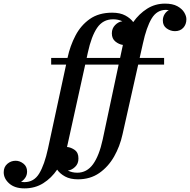

<svg xmlns="http://www.w3.org/2000/svg" viewBox="-210 -780 1048 1060"><path d="M72.5 -460H162.5L163 -461.5Q177 -527 206.8 -583.8Q236.5 -640.5 286 -675.2Q335.5 -710 409.5 -710Q453 -710 481.8 -694.5Q510.5 -679 525.5 -658Q557.5 -703.5 602 -731.8Q646.5 -760 701 -760Q743 -760 769 -745.8Q795 -731.5 807 -711.5Q819 -691.5 819 -674Q819 -645 801.8 -626.5Q784.5 -608 756 -608Q731.5 -608 710.2 -623Q689 -638 689 -666.5Q689 -685.5 698.2 -700.8Q707.5 -716 722 -724Q714 -725.5 706 -725.5Q656 -725.5 627.2 -677.8Q598.5 -630 579 -540L561 -460H696V-423.5H553L466.5 -38.5Q452 28 419.8 84.5Q387.5 141 337.8 175.5Q288 210 220.5 210Q178 210 149.5 194.5Q121 179 105.5 156.5Q74 203 28.8 231.5Q-16.5 260 -75 260Q-128.5 260 -159 233Q-189.5 206 -189.5 171Q-189.5 142 -169.8 124.8Q-150 107.5 -123.5 107.5Q-101 107.5 -80.8 123.2Q-60.5 139 -60.5 167Q-60.5 186.5 -70.5 201.2Q-80.5 216 -94 223.5Q-84.5 225.5 -75 225.5Q-22.5 225.5 6.5 177.8Q35.5 130 55 40L155 -423.5H72.5ZM275 -490 268.5 -460H453L464 -511.5Q466 -522 468.5 -532Q446.5 -535 427 -550.8Q407.5 -566.5 407.5 -596Q407.5 -623 425.5 -641.5Q443.5 -660 465.5 -662.5Q443 -673.5 414.5 -673.5Q358.5 -673.5 326.5 -626.8Q294.5 -580 275 -490ZM223 95Q223.5 123.5 204.5 141.5Q185.5 159.5 164.5 161.5Q188 173.5 216.5 173.5Q269.5 173.5 303.5 126.8Q337.5 80 357 -10L445 -423.5H260.5L164.5 11.5Q162.5 21.5 160 31.5Q181.5 33 202.5 48Q223.5 63 223 95Z"/></svg>

Font: Bodoni* 06pt Medium
Style: Italic
Weight: 500
Italic angle: -13°
Version: Version 2.3